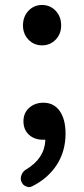

<svg xmlns="http://www.w3.org/2000/svg" viewBox="-20 -560 338 771"><path d="M72.3 -458Q72.3 -493.2 94.2 -516.6Q116.2 -540 148.9 -540Q181.6 -540 203.6 -516.6Q225.6 -493.2 225.6 -458Q225.6 -423.8 203.6 -400.9Q181.6 -377.9 148.9 -377.9Q116.2 -377.9 94.2 -400.9Q72.3 -423.8 72.3 -458ZM110.4 187.5Q103.5 191.4 96.7 191.4Q90.8 191.4 85 188.5Q71.3 183.6 66.4 169.9L65.4 168.9Q63.5 162.1 63.5 155.8Q63.5 149.4 66.4 142.6Q71.3 128.9 84 121.1Q158.2 77.1 162.1 3.9Q162.1 0 157.2 1Q155.3 1 151.4 1Q118.2 1 96.2 -19Q74.2 -39.1 74.2 -73.2Q74.2 -106.4 97.2 -127Q120.1 -147.5 154.3 -147.5Q196.3 -147.5 219.7 -114.3Q243.2 -81.1 243.2 -23.4Q243.2 46.9 208.5 101.1Q173.8 155.3 110.4 187.5Z"/></svg>

Font: Gen Jyuu GothicL Medium
Style: Regular
Weight: 500
Designer: [Source Han Sans]
Ryoko NISHIZUKA  (kana & ideographs); Paul D. Hunt (Latin, Greek & Cyrillic); Wenlong ZHANG  (bopomofo
Version: Version 1.002.20150607